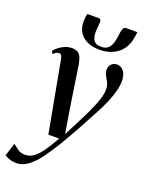

<svg xmlns="http://www.w3.org/2000/svg" viewBox="-228 -827 870 1156"><g transform="rotate(20 207.5 -249.0)"><path d="M68.5 -429Q65 -448.5 59.8 -456.5Q54.5 -464.5 45 -464.5Q35.5 -464.5 26.8 -459.5Q18 -454.5 8 -445L-0.5 -463Q11.5 -478 28.5 -490.8Q45.5 -503.5 66 -511.5Q86.5 -519.5 109 -519.5Q133 -519.5 147 -509.8Q161 -500 168 -481.5Q175 -463 179.5 -437.5Q184.5 -404 190.5 -364.5Q196.5 -325 202.8 -283Q209 -241 215.5 -199.8Q222 -158.5 228 -121L245 -18.5L293.5 -112.5Q320.5 -165.5 338.2 -204Q356 -242.5 366.2 -270Q376.5 -297.5 380.8 -318Q385 -338.5 385 -355Q385 -380 375.5 -398.5Q366 -417 356.5 -433.2Q347 -449.5 347 -469Q347 -491 361 -505.2Q375 -519.5 394.5 -519.5Q416 -519.5 429.8 -508Q443.5 -496.5 450.5 -477.5Q457.5 -458.5 457.5 -434.5Q457.5 -405.5 448.2 -370.2Q439 -335 422 -294.5Q405 -254 380.5 -208.5Q365.5 -181.5 349.5 -151.2Q333.5 -121 316.2 -89.2Q299 -57.5 280.2 -24.8Q261.5 8 241.8 41Q222 74 200.5 106Q172.5 149 144.5 180.5Q116.5 212 88 229Q59.5 246 29.5 246Q4.5 246 -12.8 240.2Q-30 234.5 -48 224L-21.5 141Q-9.5 151 10.8 166Q31 181 59.5 181Q92.5 181 118.5 160.2Q144.5 139.5 169.2 103Q194 66.5 221 19H151.5ZM197 -744Q209 -744 210.8 -733.5Q212.5 -723 211 -706.5Q210.5 -700 209.5 -690.5Q208.5 -681 208 -674.5Q205 -636.5 217.2 -611.5Q229.5 -586.5 267.5 -586.5Q296.5 -586.5 312.2 -600.8Q328 -615 335.5 -640.5Q343 -666 346 -699Q348 -718 353.8 -731Q359.5 -744 372.5 -744H443.5Q443 -739 442.5 -732.5Q442 -726 439.5 -711.5Q429.5 -642 382.5 -604.2Q335.5 -566.5 265 -566.5Q218.5 -566.5 183.8 -583Q149 -599.5 131.5 -631.8Q114 -664 118.5 -712.5Q119 -720.5 120.2 -728.5Q121.5 -736.5 124 -744Z"/></g></svg>

Font: Merriweather 144pt Medium
Style: Italic
Weight: 500
Italic angle: -7.8°
Version: Version 2.101